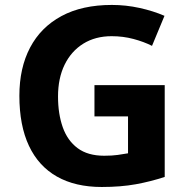

<svg xmlns="http://www.w3.org/2000/svg" viewBox="-20 -744 764 774"><path d="M360.8 -400.9H644V-30.8Q587.9 -12.2 527.3 -1.2Q466.8 9.8 390.1 9.8Q283.7 9.8 209.5 -32.2Q135.3 -74.2 96.7 -156.2Q58.1 -238.3 58.1 -357.9Q58.1 -470.2 101.3 -552.2Q144.5 -634.3 227.8 -679.2Q311 -724.1 431.2 -724.1Q487.8 -724.1 543 -711.9Q598.1 -699.7 643.1 -680.2L592.8 -559.1Q560.1 -575.7 518.1 -586.9Q476.1 -598.1 430.2 -598.1Q364.3 -598.1 315.7 -567.9Q267.1 -537.6 240.5 -483.2Q213.9 -428.7 213.9 -355Q213.9 -285.2 232.9 -231.2Q252 -177.2 293 -146.7Q334 -116.2 399.9 -116.2Q432.1 -116.2 454.3 -119.4Q476.6 -122.6 496.1 -126V-274.9H360.8Z"/></svg>

Font: Wonky
Style: Regular
Weight: 400
Designer: Monotype Design Team
Foundry: Monotype Imaging Inc.
Version: Version 3.000